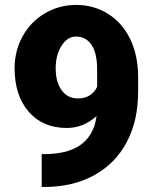

<svg xmlns="http://www.w3.org/2000/svg" viewBox="-20 -741 619 771"><path d="M367.7 -274.9Q314.5 -227.1 248.5 -227.1Q151.9 -227.1 95.2 -292.5Q38.6 -357.9 38.6 -467.3Q38.6 -535.6 70.3 -594.2Q102.1 -652.8 159.4 -687Q216.8 -721.2 286.1 -721.2Q356.4 -721.2 413.3 -685.8Q470.2 -650.4 502 -585.7Q533.7 -521 534.7 -436.5V-373.5Q534.7 -255.9 488.5 -169.4Q442.4 -83 356.9 -36.6Q271.5 9.8 157.7 9.8H147.5V-122.1L178.7 -122.6Q348.6 -130.9 367.7 -274.9ZM293 -345.7Q346.7 -345.7 370.1 -392.1V-460.4Q370.1 -528.8 347.2 -561.5Q324.2 -594.2 285.2 -594.2Q250.5 -594.2 227.1 -557.1Q203.6 -520 203.6 -467.3Q203.6 -411.6 227.5 -378.7Q251.5 -345.7 293 -345.7Z"/></svg>

Font: Vazir Black UI
Style: Black-UI
Weight: 900
Designer: Saber Rastikerdar
Foundry: Saber Rastikerdar
Version: Version 30.1.0